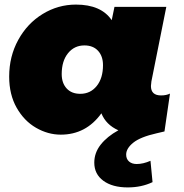

<svg xmlns="http://www.w3.org/2000/svg" viewBox="-20 -577 801 837"><path d="M721 -169 697 -4Q670 3 663 4Q592 20 561 45Q530 70 530 97Q530 116 542.5 127Q555 138 576 138Q604 138 636 124L645 217Q597 240 537 240Q470 240 430.5 211Q391 182 391 132Q391 89 419 53.5Q447 18 496 -9Q442 -33 422 -83Q355 10 245 10Q189 10 137 -20Q85 -50 52.5 -107.5Q20 -165 20 -243Q20 -331 59.5 -403Q99 -475 166 -516Q233 -557 311 -557Q421 -557 467 -489L479 -547H705L640 -222Q638 -206 638 -202Q638 -161 682 -161Q705 -161 721 -169ZM429 -293Q429 -332 407.5 -355.5Q386 -379 348 -379Q304 -379 276.5 -345Q249 -311 249 -254Q249 -215 270.5 -191.5Q292 -168 330 -168Q374 -168 401.5 -202Q429 -236 429 -293Z"/></svg>

Font: Montserrat Alternates Black
Style: Italic
Weight: 900
Italic angle: -11.3°
Designer: Julieta Ulanovsky
Foundry: Julieta Ulanovsky
Version: Version 7.200